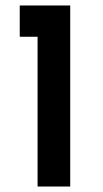

<svg xmlns="http://www.w3.org/2000/svg" viewBox="-20 -680 376 700"><path d="M52 -660H236V0H117V-546H52Z"/></svg>

Font: Reem Kufi Fun Medium
Style: Regular
Weight: 500
Designer: Khaled Hosny
Version: Version 1.005